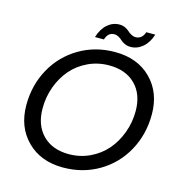

<svg xmlns="http://www.w3.org/2000/svg" viewBox="-124 -974 1033 1093"><g transform="rotate(15 393.0 -428.0)"><path d="M755.9 -416Q755.9 -297.4 702.6 -200.7Q649.4 -104 555.2 -48.6Q460.9 6.8 344.2 6.8Q212.9 6.8 132.3 -73.7Q51.8 -154.3 51.8 -283.2Q51.8 -400.9 105.2 -497.6Q158.7 -594.2 252.9 -649.7Q347.2 -705.1 462.9 -705.1Q595.7 -705.1 675.8 -624.8Q755.9 -544.4 755.9 -416ZM146 -289.1Q146 -190.4 202.6 -132.8Q259.3 -75.2 356.9 -75.2Q422.9 -75.2 480.2 -102.3Q537.6 -129.4 577.1 -175Q616.7 -220.7 639.4 -282Q662.1 -343.3 662.1 -410.2Q662.1 -508.8 605.2 -565.9Q548.3 -623 450.2 -623Q383.8 -623 326.4 -595.9Q269 -568.8 229.7 -523.2Q190.4 -477.5 168.2 -416.7Q146 -356 146 -289.1ZM329.1 -757.8Q344.7 -808.6 376 -835.7Q407.2 -862.8 446.8 -862.8Q464.8 -862.8 480 -855.7Q495.1 -848.6 504.2 -839.8Q513.2 -831.1 526.4 -824Q539.6 -816.9 553.2 -816.9Q570.3 -816.9 584 -827.9Q597.7 -838.9 604 -859.9H657.2Q641.6 -810.1 609.6 -783Q577.6 -755.9 538.1 -755.9Q520 -755.9 504.4 -762.9Q488.8 -770 479.7 -778.8Q470.7 -787.6 458 -794.7Q445.3 -801.8 432.1 -801.8Q395 -801.8 381.8 -757.8Z"/></g></svg>

Font: Poppins
Style: Italic
Weight: 400
Italic angle: -10°
Designer: Ninad Kale (Devanagari), Jonny Pinhorn (Latin)
Foundry: Indian Type Foundry
Version: Version 3.200;PS 1.000;hotconv 16.6.54;makeotf.lib2.5.65590